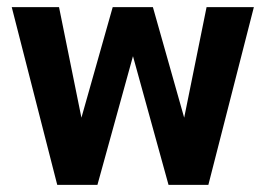

<svg xmlns="http://www.w3.org/2000/svg" viewBox="-20 -520 747 540"><path d="M694 -500 566 0H454L354 -362L254 0H141L13 -500H146L209 -189L297 -500H410L498 -189L561 -500Z"/></svg>

Font: Sarabun
Style: Bold
Weight: 700
Designer: Suppakit Chalermlarp | Katatrad Co.,Ltd.
Foundry: Cadson Demak Co.,Ltd.
Version: Version 1.000; ttfautohint (v1.6)